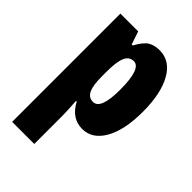

<svg xmlns="http://www.w3.org/2000/svg" viewBox="-235 -659 995 995"><g transform="rotate(45 262.0 -161.5)"><path d="M328.1 -563Q405.3 -563 448.7 -486.1Q492.2 -409.2 492.2 -274.9Q492.2 -142.6 449 -66.4Q405.8 9.8 332 9.8Q294.9 9.8 264.9 -9.3Q234.9 -28.3 211.9 -70.8H207Q209.5 -33.7 210.7 -7.1Q211.9 19.5 211.9 35.2V240.2H49.8V-553.2H180.2L204.1 -481.9H211.9Q239.7 -532.7 265.4 -547.9Q291 -563 328.1 -563ZM273.9 -428.2Q241.2 -428.2 226.6 -395.8Q211.9 -363.3 211.9 -288.1V-255.9Q211.9 -189.9 226.3 -159.4Q240.7 -128.9 272.9 -128.9Q328.1 -128.9 328.1 -272.9Q328.1 -428.2 273.9 -428.2Z"/></g></svg>

Font: Open Sans Condensed ExtraBold
Style: Regular
Weight: 800
Width: 3
Designer: Monotype Design Team
Foundry: Monotype Imaging Inc.
Version: Version 3.000; ttfautohint (v1.8.4)